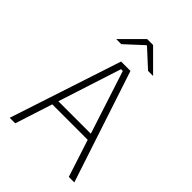

<svg xmlns="http://www.w3.org/2000/svg" viewBox="-238 -930 1035 1035"><g transform="rotate(45 280.0 -412.0)"><path d="M33.5 0 243.5 -639H315L526 0H484L286 -609.5H272.5L75.5 0ZM133 -213.5V-248.5H426V-213.5ZM257.5 -824H302.5L419.5 -707V-706H382L281.5 -798.5H278.5L178 -706H140.5V-707Z"/></g></svg>

Font: Anek Telugu Medium ExtraLight
Style: Regular
Weight: 250
Version: Version 1.003